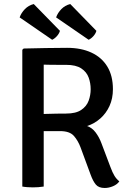

<svg xmlns="http://www.w3.org/2000/svg" viewBox="-20 -924 641 951"><path d="M539.3 -482.1Q539.3 -436.1 522.4 -399.1Q505.5 -362.2 476.5 -336.8Q447.6 -311.4 411.4 -299.8Q436.1 -291.4 453.8 -267.8Q471.4 -244.3 482.2 -215.2L526.4 -98.2Q537.3 -68.5 547.4 -52.4Q557.5 -36.3 571.1 -25.8Q560.4 -10.3 539.6 -1.6Q518.8 7.1 499 7.1Q468.9 7.1 454.9 -9.6Q440.8 -26.2 429 -58.4L379.2 -193.5Q366.5 -227.8 345.6 -251.2Q324.7 -274.6 277.9 -274.6H152.8V-357.8Q174.8 -358.8 203.4 -359.7Q232 -360.6 259.9 -361.1Q287.7 -361.5 307.1 -361.5Q356 -361.5 382.5 -379.6Q409.1 -397.7 419.1 -425.3Q429.1 -452.9 429.1 -482.1Q429.1 -512.3 419.1 -539.9Q409.1 -567.6 382.5 -585.2Q356 -602.8 307.1 -602.8Q292.7 -602.8 273.2 -602.8Q253.8 -602.8 233.5 -603Q213.3 -603.3 196.5 -603.8V0Q183.9 2.2 169.8 3.1Q155.7 4.1 142.8 4.1Q131.2 4.1 116.7 3.1Q102.3 2.2 90.5 0V-677.4L97.2 -683.7Q153.4 -684.9 207.4 -686Q261.3 -687.1 312.5 -687.1Q382 -687.1 432.9 -663.4Q483.8 -639.8 511.6 -594.2Q539.3 -548.6 539.3 -482.1ZM147.2 -904 276.9 -771.2Q273 -757.5 262.1 -745.3Q251.2 -733 238.4 -727L77.3 -837.8Q85.2 -860.4 103.3 -878.9Q121.3 -897.4 147.2 -904ZM328 -904 457.5 -771.2Q453.8 -757.7 442.9 -745.4Q432 -733 419.1 -727L257.9 -837.8Q265.9 -860.4 283.9 -878.9Q302 -897.4 328 -904Z"/></svg>

Font: Signika SC
Style: Regular
Weight: 300
Designer: Anna Giedryś
Foundry: Anna Giedryś
Version: Version 2.000